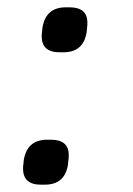

<svg xmlns="http://www.w3.org/2000/svg" viewBox="-20 -503 364 525"><path d="M94 -404Q94 -412 95 -416L96 -427Q105 -483 160 -483H170Q219 -483 219 -441Q219 -432 218 -427L217 -416Q209 -360 153 -360H143Q94 -360 94 -404ZM43 -42Q43 -50 44 -54L45 -65Q54 -121 109 -121H119Q168 -121 168 -79Q168 -70 167 -65L166 -54Q158 2 102 2H92Q43 2 43 -42Z"/></svg>

Font: Krub Medium
Style: Italic
Weight: 500
Italic angle: -8°
Designer: Ekaluck Peanpanawate
Foundry: Cadson Demak Co.,Ltd.
Version: Version 1.000; ttfautohint (v1.6)